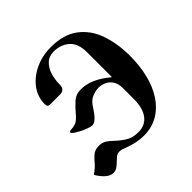

<svg xmlns="http://www.w3.org/2000/svg" viewBox="-192 -875 1083 1083"><g transform="rotate(-45 350.0 -333.0)"><path d="M27 -28Q56 -47 75 -69Q91 -89 111 -106.5Q131 -124 162 -124Q189 -124 207.5 -112Q226 -100 242 -84Q268 -59 299 -39.5Q330 -20 374 -20Q430 -20 459.5 -59.5Q489 -99 489 -171V-256Q489 -294 474 -316Q459 -338 437 -347.5Q415 -357 393 -357Q370 -357 342 -346Q314 -335 292 -299Q275 -271 255.5 -251Q236 -231 220 -231Q208 -231 191.5 -237Q175 -243 161 -249Q139 -260 120.5 -271.5Q102 -283 102 -290Q102 -299 117 -299Q134 -299 153 -305.5Q172 -312 198 -343Q224 -374 250.5 -397.5Q277 -421 313 -421Q358 -421 400 -402.5Q442 -384 486 -347L489 -348V-543Q489 -614 451.5 -647Q414 -680 358 -680Q320 -680 296 -656.5Q272 -633 261.5 -597.5Q251 -562 251 -525Q251 -483 213 -483H136Q120 -483 116.5 -489.5Q113 -496 113 -506Q113 -563 147 -609Q181 -655 238.5 -682Q296 -709 365 -709Q466 -709 528 -662.5Q590 -616 618 -536.5Q646 -457 646 -357Q646 -282 630 -214.5Q614 -147 581 -95.5Q548 -44 498.5 -14Q449 16 383 16Q352 16 322.5 9.5Q293 3 267 -7Q254 -12 244 -15.5Q234 -19 221 -19Q205 -19 193.5 -9.5Q182 0 171 11Q158 24 144.5 33.5Q131 43 113 43Q95 43 77.5 31Q60 19 47 2Q34 -15 27 -28Z"/></g></svg>

Font: Monomakh
Style: Regular
Weight: 400
Version: Version 1.200; ttfautohint (v1.8.4.7-5d5b)